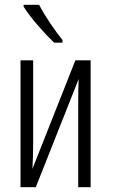

<svg xmlns="http://www.w3.org/2000/svg" viewBox="-20 -785 475 805"><path d="M144 -765H79V-757C108 -710 169 -642 207 -606H242V-617C209 -659 170 -714 144 -765ZM119 -532H66V0H130L310 -454C308 -416 308 -375 308 -337V0H360V-532H296L116 -77C118 -112 119 -147 119 -181Z"/></svg>

Font: Noto Sans Display Condensed Light
Style: Regular
Weight: 300
Width: 3
Designer: Monotype Design Team
Foundry: Monotype Imaging Inc.
Version: Version 1.900